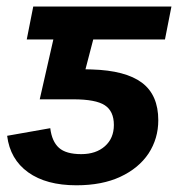

<svg xmlns="http://www.w3.org/2000/svg" viewBox="-20 -548 537 578"><path d="M224.6 -84Q269 -84 295.9 -107.9Q322.8 -131.8 322.8 -171.9Q322.8 -213.4 295.4 -231.2Q268.1 -249 200.7 -249H99.6L140.6 -429.2H60.5L80.1 -528.3H496.1L476.6 -429.2H260.7L237.3 -339.4L256.3 -338.9Q357.9 -335.9 407.2 -299.1Q456.5 -262.2 456.5 -186Q456.5 -130.9 427.2 -85.9Q397.5 -41.5 342.5 -15.9Q287.6 9.8 210 9.8Q119.1 9.8 64.7 -29.3Q10.3 -68.4 1.5 -139.2L131.3 -162.1Q136.2 -122.1 157.5 -103Q178.7 -84 224.6 -84Z"/></svg>

Font: Arimo
Style: Italic
Weight: 400
Italic angle: -12°
Designer: Steve Matteson
Foundry: Monotype Imaging Inc.
Version: Version 1.33